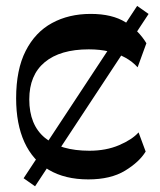

<svg xmlns="http://www.w3.org/2000/svg" viewBox="-20 -609 552 663"><path d="M61.5 6.5 453.6 -588.6 493.1 -560.8 101.1 34.3ZM285 10.5Q204.4 10.5 148.7 -22.4Q93.1 -55.2 64.4 -117.9Q35.7 -180.6 35.7 -269.4Q35.7 -368.7 68.7 -433.3Q101.6 -497.9 159.6 -529.4Q217.5 -561 293.2 -561Q367.7 -561 413.5 -532.2Q459.3 -503.4 485.5 -459.7L455.2 -376.6Q437.4 -396.4 412.8 -409.9Q388.3 -423.4 357 -431Q325.7 -438.6 286.6 -438.6Q187.9 -438.6 134.5 -394.2Q81.1 -349.8 81.1 -265.9Q81.1 -177.6 135.2 -133Q189.2 -88.5 288.8 -88.5Q346.3 -88.5 391.2 -107.7Q436.2 -126.9 458.5 -151.8L483 -85.7Q461 -49.5 411.6 -19.5Q362.1 10.5 285 10.5Z"/></svg>

Font: Savate ExtraLight
Style: Regular
Weight: 200
Designer: Max Esnée
Foundry: Plomb Type
Version: Version 2.000